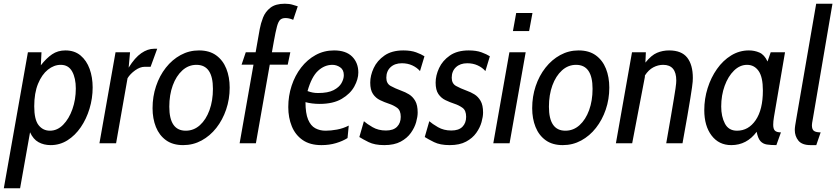

<svg xmlns="http://www.w3.org/2000/svg" viewBox="-60 -770 4494 1032"><path d="M-39.5 242 90 -489H163L159.5 -419Q189 -457 219.8 -478Q250.5 -499 291.5 -499Q340.5 -499 373 -471.8Q405.5 -444.5 421.8 -399.5Q438 -354.5 438 -300Q438 -241.5 421.2 -186Q404.5 -130.5 374.2 -86.2Q344 -42 302.8 -16Q261.5 10 212.5 10Q175.5 10 147 -5.8Q118.5 -21.5 101.5 -59L48 242ZM208.5 -67.5Q248 -67.5 279.5 -99.5Q311 -131.5 329.2 -183.2Q347.5 -235 347.5 -294Q347.5 -350 327.8 -385.8Q308 -421.5 266.5 -421.5Q230 -421.5 197.5 -395.5Q165 -369.5 144.5 -319.8Q124 -270 124 -198.5Q124 -127 147.5 -97.2Q171 -67.5 208.5 -67.5Z M474.5 0 561 -489H639L631.5 -406.5Q665 -460.5 699.5 -484.2Q734 -508 768.5 -508H785L749.5 -411H717.5Q693 -411 666.2 -391.8Q639.5 -372.5 625.5 -349.5L564 0Z M924.5 10Q869 10 832.5 -16.2Q796 -42.5 778 -87.5Q760 -132.5 760 -188.5Q760 -251 778.8 -307Q797.5 -363 831.5 -406.2Q865.5 -449.5 911 -474.2Q956.5 -499 1009.5 -499Q1065.5 -499 1102 -472.5Q1138.5 -446 1156.5 -400.8Q1174.5 -355.5 1174.5 -299Q1174.5 -237 1155.5 -181.2Q1136.5 -125.5 1102.8 -82.5Q1069 -39.5 1023.5 -14.8Q978 10 924.5 10ZM938.5 -67.5Q981.5 -67.5 1014.5 -97.2Q1047.5 -127 1066 -178Q1084.5 -229 1084.5 -292.5Q1084.5 -421.5 996 -421.5Q953 -421.5 920 -391.5Q887 -361.5 868.5 -310.8Q850 -260 850 -196.5Q850 -67.5 938.5 -67.5Z M1238.5 -422.5 1261 -489H1314L1336 -613.5Q1341.5 -644 1353.8 -675.5Q1366 -707 1393.5 -728.5Q1421 -750 1471 -750Q1495.5 -750 1513.8 -744.2Q1532 -738.5 1540.5 -736L1516 -663.5Q1503 -669 1493 -671Q1483 -673 1474.5 -673Q1456.5 -673 1446.2 -663.8Q1436 -654.5 1428.8 -627.8Q1421.5 -601 1412 -548L1401.5 -489H1500.5L1486.5 -422.5H1390L1315.5 0H1228L1302.5 -422.5Z M1808 -28Q1782 -11.5 1746.2 -0.8Q1710.5 10 1667.5 10Q1606.5 10 1567 -17.2Q1527.5 -44.5 1508.5 -91Q1489.5 -137.5 1489.5 -194.5Q1489.5 -254.5 1507.5 -309.2Q1525.5 -364 1558.5 -406.8Q1591.5 -449.5 1636.5 -474.2Q1681.5 -499 1735.5 -499Q1799.5 -499 1832.8 -465.8Q1866 -432.5 1866 -380Q1866 -344.5 1844.5 -305.2Q1823 -266 1777 -238.8Q1731 -211.5 1658 -211.5Q1637.5 -211.5 1617.5 -214Q1597.5 -216.5 1582 -221Q1582 -161 1596 -127.5Q1610 -94 1634.5 -80.8Q1659 -67.5 1690 -67.5Q1718 -67.5 1751.2 -73.5Q1784.5 -79.5 1814.5 -95ZM1726.5 -421.5Q1684 -421.5 1649.2 -389.2Q1614.5 -357 1593 -280.5Q1606.5 -275.5 1619.8 -272.8Q1633 -270 1649.5 -270Q1703 -270 1733 -285.5Q1763 -301 1775.5 -323.2Q1788 -345.5 1788 -366Q1788 -395 1768.5 -408.2Q1749 -421.5 1726.5 -421.5Z M2005.5 10Q1954 10 1921.2 -6.2Q1888.5 -22.5 1871.5 -33.5L1896 -118.5Q1911.5 -104.5 1942.5 -86.5Q1973.5 -68.5 2014.5 -68.5Q2054.5 -68.5 2074.2 -88.8Q2094 -109 2094 -142Q2094 -176.5 2074.5 -190.5Q2055 -204.5 2030.5 -212.5Q2006 -220.5 1982.8 -231.8Q1959.5 -243 1944.8 -264.8Q1930 -286.5 1930 -326Q1930 -364 1948.5 -404Q1967 -444 2006.5 -471.5Q2046 -499 2108 -499Q2148.5 -499 2176.5 -488.8Q2204.5 -478.5 2221.5 -467.5L2197.5 -388Q2181 -407 2156 -418.5Q2131 -430 2100 -430Q2062 -430 2039.2 -408.8Q2016.5 -387.5 2016.5 -352Q2016.5 -321 2039.8 -308Q2063 -295 2097 -282.5Q2118.5 -275 2138.5 -262.8Q2158.5 -250.5 2171.8 -227.8Q2185 -205 2185 -165Q2185 -143 2176.8 -113.5Q2168.5 -84 2148.5 -55.8Q2128.5 -27.5 2093.8 -8.8Q2059 10 2005.5 10Z M2357 10Q2305.5 10 2272.8 -6.2Q2240 -22.5 2223 -33.5L2247.5 -118.5Q2263 -104.5 2294 -86.5Q2325 -68.5 2366 -68.5Q2406 -68.5 2425.8 -88.8Q2445.5 -109 2445.5 -142Q2445.5 -176.5 2426 -190.5Q2406.5 -204.5 2382 -212.5Q2357.5 -220.5 2334.2 -231.8Q2311 -243 2296.2 -264.8Q2281.5 -286.5 2281.5 -326Q2281.5 -364 2300 -404Q2318.5 -444 2358 -471.5Q2397.5 -499 2459.5 -499Q2500 -499 2528 -488.8Q2556 -478.5 2573 -467.5L2549 -388Q2532.5 -407 2507.5 -418.5Q2482.5 -430 2451.5 -430Q2413.5 -430 2390.8 -408.8Q2368 -387.5 2368 -352Q2368 -321 2391.2 -308Q2414.5 -295 2448.5 -282.5Q2470 -275 2490 -262.8Q2510 -250.5 2523.2 -227.8Q2536.5 -205 2536.5 -165Q2536.5 -143 2528.2 -113.5Q2520 -84 2500 -55.8Q2480 -27.5 2445.2 -8.8Q2410.5 10 2357 10Z M2697 -603 2714.5 -700H2802L2784 -603ZM2591.5 0 2678 -489H2765.5L2679 0Z M2965 10Q2909.5 10 2873 -16.2Q2836.5 -42.5 2818.5 -87.5Q2800.5 -132.5 2800.5 -188.5Q2800.5 -251 2819.2 -307Q2838 -363 2872 -406.2Q2906 -449.5 2951.5 -474.2Q2997 -499 3050 -499Q3106 -499 3142.5 -472.5Q3179 -446 3197 -400.8Q3215 -355.5 3215 -299Q3215 -237 3196 -181.2Q3177 -125.5 3143.2 -82.5Q3109.5 -39.5 3064 -14.8Q3018.5 10 2965 10ZM2979 -67.5Q3022 -67.5 3055 -97.2Q3088 -127 3106.5 -178Q3125 -229 3125 -292.5Q3125 -421.5 3036.5 -421.5Q2993.5 -421.5 2960.5 -391.5Q2927.5 -361.5 2909 -310.8Q2890.5 -260 2890.5 -196.5Q2890.5 -67.5 2979 -67.5Z M3250.5 0 3337 -489H3411.5L3409 -433.5Q3441 -473.5 3471.5 -486.2Q3502 -499 3536.5 -499Q3603.5 -499 3633.8 -460.2Q3664 -421.5 3664 -351Q3664 -342 3663.2 -331Q3662.5 -320 3659.5 -299.8Q3656.5 -279.5 3650.8 -243Q3645 -206.5 3634.8 -147.8Q3624.5 -89 3608.5 0H3521Q3536.5 -88.5 3546.5 -146.5Q3556.5 -204.5 3562.2 -239.8Q3568 -275 3570.8 -293.8Q3573.5 -312.5 3574.2 -321.5Q3575 -330.5 3575 -337Q3575 -421.5 3504.5 -421.5Q3477 -421.5 3451.5 -408Q3426 -394.5 3406.5 -364.5L3406 -355.5L3338 0Z M3870.5 10Q3804 10 3764.8 -41.5Q3725.5 -93 3725.5 -178Q3725.5 -239 3743.5 -296.2Q3761.5 -353.5 3793.8 -399.2Q3826 -445 3870 -472Q3914 -499 3965.5 -499Q3995.5 -499 4022 -487.5Q4048.5 -476 4065.5 -439.5L4082.5 -489H4159.5L4100 -141Q4096 -117 4096 -99.5Q4096 -76.5 4105.5 -67.5Q4115 -58.5 4137.5 -58.5L4113 10Q4083.5 10 4062.2 6.8Q4041 3.5 4027.5 -11.2Q4014 -26 4007 -61.5Q3954 10 3870.5 10ZM3901.5 -67.5Q3963 -67.5 4001.8 -124.2Q4040.5 -181 4040.5 -283.5Q4040.5 -356.5 4017.2 -389Q3994 -421.5 3955.5 -421.5Q3917 -421.5 3885.2 -390.5Q3853.5 -359.5 3835 -308.5Q3816.5 -257.5 3816.5 -197.5Q3816.5 -143.5 3836.5 -105.5Q3856.5 -67.5 3901.5 -67.5Z M4297 10Q4251 10 4231.5 -14Q4212 -38 4212 -71.5Q4212 -81 4214.2 -96Q4216.5 -111 4222.5 -145.5L4327 -750H4414.5L4310 -137Q4306.5 -115 4305.2 -109.5Q4304 -104 4304 -97Q4304 -74 4315.2 -66.2Q4326.5 -58.5 4351 -58.5L4327.5 10Z"/></svg>

Font: Cabin Condensed
Style: Italic
Weight: 400
Width: 3
Italic angle: -10°
Designer: Pablo Impallari
Foundry: Pablo Impallari. http://www.impallari.com Igino Marini. http://www.ikern.com
Version: Version 3.001; ttfautohint (v1.8.3)